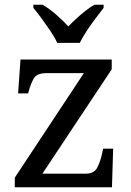

<svg xmlns="http://www.w3.org/2000/svg" viewBox="-20 -786 551 806"><path d="M42 0V-40L332 -479H176Q136 -479 123 -458.5Q110 -438 99 -398L98 -394H56L66 -536H449V-495L158 -57H340Q375 -57 388 -82Q401 -107 408 -139L413 -162H455L450 0ZM220 -606Q210 -629 192 -655.5Q174 -682 155 -708Q136 -734 120 -753V-766H159Q188 -749 216.5 -724Q245 -699 267 -675Q282 -691 300 -707.5Q318 -724 337.5 -739.5Q357 -755 376 -766H415V-753Q400 -734 380.5 -708Q361 -682 343.5 -655.5Q326 -629 315 -606Z"/></svg>

Font: Noto Serif NP Hmong
Style: Regular
Weight: 400
Designer: Dalton Maag Ltd
Foundry: Dalton Maag Ltd
Version: Version 1.001